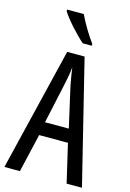

<svg xmlns="http://www.w3.org/2000/svg" viewBox="-139 -1010 728 1076"><g transform="rotate(15 225.0 -471.5)"><path d="M208 -943H111V-934C137 -891 205 -817 245 -783H297V-794C269 -831 229 -897 208 -943ZM361 0H450L274 -714H173L0 0H90L142 -223H309ZM240 -535 293 -301H155L206 -536C214 -571 220 -607 223 -638C227 -607 233 -572 240 -535Z"/></g></svg>

Font: Noto Sans Telugu ExtraCondensed
Style: Regular
Weight: 400
Width: 2
Designer: Jelle Bosma - Monotype Design Team
Foundry: Monotype Imaging Inc.
Version: Version 2.005